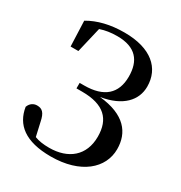

<svg xmlns="http://www.w3.org/2000/svg" viewBox="-179 -881 967 1026"><g transform="rotate(30 304.0 -367.5)"><path d="M281 18C466 18 570 -76 570 -193C570 -294 511 -373 351 -389C481 -410 542 -479 542 -563C542 -676 458 -753 293 -753C207 -753 133 -735 74 -700L80 -544H128L165 -701C197 -712 231 -717 269 -717C384 -717 430 -657 430 -560C430 -455 368 -400 247 -400H219V-366H254C389 -366 447 -308 447 -199C447 -82 368 -18 251 -18C215 -18 187 -22 161 -32L142 -116C132 -166 115 -182 83 -182C62 -182 42 -170 33 -145C49 -44 123 18 281 18Z"/></g></svg>

Font: Noto Serif HK SemiBold
Style: Regular
Weight: 600
Designer: Ryoko NISHIZUKA 西塚涼子 (kana & ideographs); Frank Grießhammer (Latin, Greek & Cyrillic); Wenlong ZHANG 张文龙 (bopomofo); San
Foundry: Adobe
Version: Version 2.001;hotconv 1.1.0;makeotfexe 2.6.0